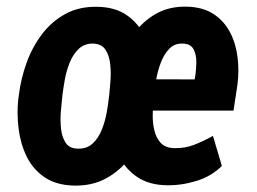

<svg xmlns="http://www.w3.org/2000/svg" viewBox="-20 -559 789 589"><path d="M490.7 9.3Q438.5 8.3 403.1 -14.6Q367.7 -37.6 347.7 -75.2Q327.6 -112.8 320.6 -157.5Q313.5 -202.1 317.9 -247.1L320.8 -267.1Q325.7 -314.5 342.3 -362.5Q358.9 -410.6 387.2 -451.2Q415.5 -491.7 457 -515.9Q498.5 -540 553.7 -538.6Q603 -537.1 635.3 -515.9Q667.5 -494.6 685.5 -460.2Q703.6 -425.8 708.7 -384Q713.9 -342.3 708.5 -299.8L696.3 -219.7H367.7L385.3 -315.9L577.1 -315.4L579.6 -329.6Q582 -346.2 582.3 -368.7Q582.5 -391.1 573.7 -408Q564.9 -424.8 540.5 -425.3Q515.1 -426.3 498.8 -408.9Q482.4 -391.6 472.7 -365.2Q462.9 -338.9 458.7 -312Q454.6 -285.2 452.1 -266.6L450.2 -247.6Q448.7 -229 448.5 -205.1Q448.2 -181.2 453.6 -158.7Q459 -136.2 472.7 -121.1Q486.3 -106 512.7 -104.5Q546.4 -103.5 575.4 -114.7Q604.5 -126 633.3 -142.1L660.6 -49.8Q627.9 -17.6 581.8 -3.7Q535.6 10.3 490.7 9.3ZM36.1 -254.9 37.6 -265.6Q43.5 -315.4 60.8 -364.3Q78.1 -413.1 107.9 -452.9Q137.7 -492.7 180.4 -516.1Q223.1 -539.6 279.8 -538.1Q333.5 -537.1 368.9 -512.5Q404.3 -487.8 423.8 -448.2Q443.4 -408.7 449 -362.3Q454.6 -315.9 449.2 -270.5L448.7 -259.3Q442.4 -210.4 424.6 -161.9Q406.7 -113.3 377.2 -74Q347.7 -34.7 304.9 -11.5Q262.2 11.7 206.1 10.3Q151.9 8.8 116.5 -15.4Q81.1 -39.6 62 -78.4Q43 -117.2 37.1 -163.8Q31.2 -210.4 36.1 -254.9ZM171.4 -266.1 170.4 -255.9Q168.5 -240.2 166.5 -214.8Q164.6 -189.5 167.2 -164.1Q169.9 -138.7 181.4 -121.1Q192.9 -103.5 218.3 -103Q246.1 -102.1 263.9 -118.4Q281.7 -134.8 292 -160.4Q302.2 -186 307.1 -212.6Q312 -239.3 314 -259.8L315.4 -270Q316.9 -286.1 318.8 -311.3Q320.8 -336.4 318.1 -362.1Q315.4 -387.7 304 -405.8Q292.5 -423.8 267.6 -425.3Q239.7 -426.3 221.9 -409.4Q204.1 -392.6 193.8 -366.9Q183.6 -341.3 178.7 -314Q173.8 -286.6 171.4 -266.1Z"/></svg>

Font: Roboto Condensed
Style: Bold Italic
Weight: 700
Italic angle: -12°
Designer: Christian Robertson
Foundry: Google
Version: Version 3.0